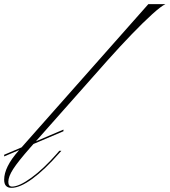

<svg xmlns="http://www.w3.org/2000/svg" viewBox="-89 -894 815 923"><path d="M-69 -142V-150L216 -271V-263ZM-34 9Q-69 9 -69 -30Q-69 -91 0 -169L624 -874H706Q685 -864 642.5 -825.5Q600 -787 545 -730Q490 -673 430 -606L57 -185Q-2 -118 -25.5 -81.5Q-49 -45 -49 -20Q-49 3 -31 3Q3 3 61.5 -39.5Q120 -82 185 -156L196 -169H206L197 -159Q126 -78 66.5 -34.5Q7 9 -34 9Z"/></svg>

Font: Ballet
Style: Regular
Weight: 400
Designer: Maximiliano R. Sproviero
Foundry: Omnibus-Type
Version: Version 1.100